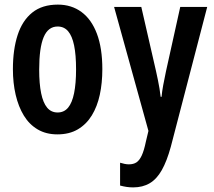

<svg xmlns="http://www.w3.org/2000/svg" viewBox="-20 -573 928 833"><path d="M424 -273Q424 -213 413 -162Q402 -111 378.5 -72.5Q355 -34 318 -12Q281 10 229 10Q180 10 143.5 -11.5Q107 -33 83.5 -71.5Q60 -110 48 -161.5Q36 -213 36 -273Q36 -358 56.5 -421Q77 -484 120 -518.5Q163 -553 231 -553Q290 -553 333.5 -521Q377 -489 400.5 -426.5Q424 -364 424 -273ZM150 -271Q150 -210 158.5 -168.5Q167 -127 184.5 -106Q202 -85 230 -85Q258 -85 275.5 -106Q293 -127 301.5 -169Q310 -211 310 -272Q310 -335 301.5 -376Q293 -417 275.5 -437.5Q258 -458 230 -458Q189 -458 169.5 -412Q150 -366 150 -271ZM475 -543H593L657 -264Q661 -245 665 -226.5Q669 -208 672 -189Q675 -170 677 -153H681Q683 -176 688 -203Q693 -230 700 -263L762 -543H879L721 64Q704 126 682 165Q660 204 629.5 222Q599 240 558 240Q543 240 529.5 238Q516 236 501 232V133Q511 136 520.5 138Q530 140 539 140Q559 140 572 131.5Q585 123 595 101.5Q605 80 613 41L624 -5Z"/></svg>

Font: Noto Sans Display ExtraCondensed SemiBold
Style: Regular
Weight: 600
Width: 2
Designer: Monotype Design Team
Foundry: Monotype Imaging Inc.
Version: Version 2.003